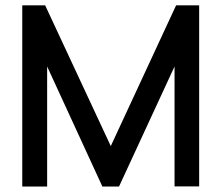

<svg xmlns="http://www.w3.org/2000/svg" viewBox="-20 -682 826 716"><path d="M423.8 13.7H361.8L155.8 -434.1V13.7H63V-662.1H148.4L393.1 -137.2L636.7 -662.1H722.7V13.2H630.9V-434.1Z"/></svg>

Font: Potro Sans Bangla
Style: Bold
Weight: 700
Designer: Jayed Ahsan Saad
Foundry: Codepotro
Version: Potro Sans Bangla;Version 0.996;CodepotroFonts;